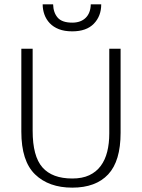

<svg xmlns="http://www.w3.org/2000/svg" viewBox="-20 -854 652 882"><path d="M78 -630H130V-253Q130 -136 175 -85Q220 -34 312 -34Q358 -34 390 -49Q422 -64 442.5 -91.5Q463 -119 472.5 -157Q482 -195 482 -241V-630H534V-244Q534 -114 477 -53Q420 8 312 8Q204 8 141 -53Q78 -114 78 -249ZM224 -834Q225 -796 245 -773Q265 -750 312 -750Q351 -750 373.5 -772Q396 -794 397 -834H445Q445 -780 411 -745Q377 -710 312 -710Q276 -710 250.5 -720Q225 -730 208.5 -747.5Q192 -765 184 -787.5Q176 -810 176 -834Z"/></svg>

Font: Mukta ExtraLight
Style: Regular
Weight: 275
Designer: Girish Dalvi and Yashodeep Gholap
Foundry: Ek Type
Version: Version 2.538;PS 1.002;hotconv 16.6.51;makeotf.lib2.5.65220;